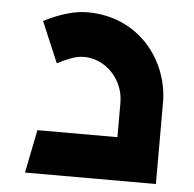

<svg xmlns="http://www.w3.org/2000/svg" viewBox="-45 -598 651 643"><g transform="rotate(5 281.0 -276.5)"><path d="M62 0H502V-273C502 -414 398 -553 224 -553C182 -553 133 -539 78 -511L136 -374C176 -393 197 -403 227 -403C294 -403 360 -343 360 -260V-145H91Z"/></g></svg>

Font: All Genders v4
Style: Bold
Weight: 700
Designer: Rassam Alawdi
Foundry: Rassam Art
Version: Version 3.100;FEAKit 1.0